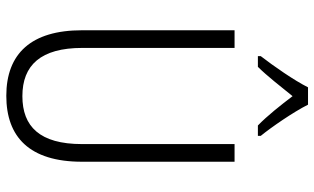

<svg xmlns="http://www.w3.org/2000/svg" viewBox="-214 -773 997 609"><g transform="rotate(90 284.5 -468.5)"><path d="M312 -947H257C235 -903 189 -837 158 -797V-788H192C220 -816 255 -861 285 -898C314 -860 347 -818 378 -788H411V-797C384 -830 335 -901 312 -947ZM493 -230V-714H437V-230C437 -96 381 -41 285 -41C187 -41 132 -99 132 -231V-714H76V-230C76 -69 150 10 284 10C414 10 493 -63 493 -230Z"/></g></svg>

Font: Noto Sans Myanmar Condensed Light
Style: Regular
Weight: 300
Width: 3
Designer: Monotype Design Team
Foundry: Monotype Imaging Inc.
Version: Version 2.107